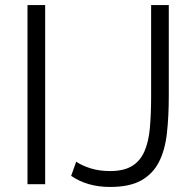

<svg xmlns="http://www.w3.org/2000/svg" viewBox="-20 -730 769 761"><path d="M89 0V-710H159V0ZM282 -89Q304 -74 338.5 -63Q373 -52 416 -52Q470 -52 502.5 -71.5Q535 -91 552 -129Q569 -167 574 -222.5Q579 -278 579 -349V-710H649V-349Q649 -268 641.5 -201.5Q634 -135 610 -88Q586 -41 540 -15Q494 11 416 11Q326 11 262 -33Z"/></svg>

Font: IngvarSans
Style: Regular
Weight: 400
Version: Version 1.000